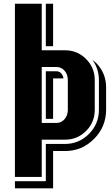

<svg xmlns="http://www.w3.org/2000/svg" viewBox="-20 -750 590 1031"><path d="M549.8 -161.1Q549.8 -69.3 485.1 -4.2Q420.4 61 329.1 61H265.1V261.2H60.1V223.1H226.1V22.9H329.1Q404.3 22.9 457.8 -31Q511.2 -85 511.2 -160.2V-319.8Q511.2 -379.9 476.1 -429.2Q479.5 -426.3 486.6 -420.2Q493.7 -414.1 497.1 -411.1Q549.8 -356.9 549.8 -280.8ZM488.8 -160.2Q488.8 -93.3 442.1 -46.6Q395.5 0 329.1 0H204.1V200.2H60.1V-730H204.1V-480H329.1Q395.5 -480 442.1 -433.3Q488.8 -386.7 488.8 -319.8ZM344.2 -160.2V-319.8Q344.2 -350.1 326.9 -370.1Q309.6 -390.1 284.2 -390.1H204.1V-89.8H284.2Q309.1 -89.8 326.7 -110.1Q344.2 -130.4 344.2 -160.2ZM320.8 -329.1H265.1V-111.8H226.1V-367.2H284.2Q298.3 -367.2 308.3 -356.4Q318.4 -345.7 320.8 -329.1ZM265.1 -502H226.1V-730H265.1Z"/></svg>

Font: Laconic
Style: Shadow
Weight: 900
Width: 6
Designer: Robby Woodard
Version: Version 1.000